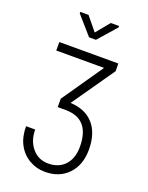

<svg xmlns="http://www.w3.org/2000/svg" viewBox="-168 -814 841 1091"><g transform="rotate(20 252.0 -268.5)"><path d="M358.4 -477.1H69.3V-528.3H425.8L426.8 -482.4L247.6 -225.1Q337.4 -221.2 387 -165.5Q436.5 -109.9 436.5 -10.3Q436.5 82 383.8 137.5Q331.1 192.9 244.6 192.9Q191.4 192.9 147.5 167Q103.5 141.1 79.3 95Q55.2 48.8 55.2 -14.2H110.4Q110.4 53.2 147.9 97.7Q185.5 142.1 244.6 142.1Q309.1 142.1 345.9 101.6Q382.8 61 382.8 -8.3Q382.8 -175.3 237.8 -177.7H187V-228.5ZM239.7 -647.9 307.1 -730H357.4V-721.7L260.3 -611.3H218.8L122.6 -721.2V-730H172.4Z"/></g></svg>

Font: Roboto Condensed Light
Style: Regular
Weight: 300
Designer: Google
Version: Version 2.134; 2016